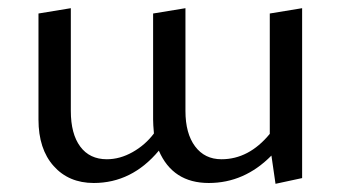

<svg xmlns="http://www.w3.org/2000/svg" viewBox="-20 -442 832 469"><path d="M639 -409 718 -422V-7L653 7L643 -62Q577 5 490 5Q402 5 368 -74Q302 5 209 5Q148 5 111 -36.5Q74 -78 74 -150V-409L153 -422V-171Q153 -115 176 -84Q199 -53 241 -53Q273 -53 304 -70.5Q335 -88 356 -116Q354 -138 354 -150V-409L433 -422V-171Q433 -116 456.5 -84.5Q480 -53 521 -53Q588 -53 639 -115Z"/></svg>

Font: EauTestInfant Medium
Style: Italic
Weight: 500
Italic angle: -12°
Designer: Christian Thalmann (Catharsis Fonts)
Version: Version 0.001;PS 000.001;hotconv 1.0.88;makeotf.lib2.5.64775